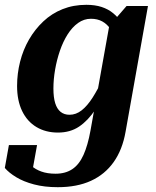

<svg xmlns="http://www.w3.org/2000/svg" viewBox="-40 -544 647 798"><path d="M336 -1 417 -453 428 -452 486 -519H575L482 3Q469 78 432.5 129.5Q396 181 338 207.5Q280 234 200 234Q145 234 101.5 222.5Q58 211 27.5 192.5Q-3 174 -20 154L-3 59H114L92 181Q80 179 72 172.5Q64 166 61 156Q58 146 59 134Q60 122 65 110Q74 130 90.5 145Q107 160 132 169Q157 178 191 178Q232 178 260.5 159Q289 140 307 100Q325 60 336 -1ZM489 -402 441 -371Q434 -402 419.5 -423Q405 -444 385 -455Q365 -466 338 -466Q309 -466 284.5 -448.5Q260 -431 241 -401Q222 -371 209 -333Q196 -295 189 -254.5Q182 -214 182 -176Q182 -139 189.5 -115Q197 -91 212 -79Q227 -67 249 -67Q276 -67 299.5 -85.5Q323 -104 345 -138.5Q367 -173 390 -222L416 -198Q387 -135 356.5 -89Q326 -43 289 -18Q252 7 201 7Q150 7 111.5 -16Q73 -39 52 -82.5Q31 -126 31 -187Q31 -238 43.5 -287.5Q56 -337 80.5 -379.5Q105 -422 140 -455Q175 -488 220 -506Q265 -524 319 -524Q355 -524 382.5 -515Q410 -506 430.5 -489Q451 -472 465.5 -450Q480 -428 489 -402Z"/></svg>

Font: Roboto Serif 72pt SemiCondensed SemiBold
Style: Italic
Weight: 600
Width: 4
Italic angle: -10°
Designer: Greg Gazdowicz
Foundry: Commercial Type
Version: Version 1.008